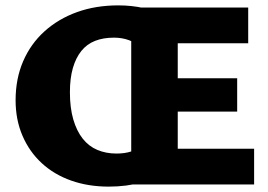

<svg xmlns="http://www.w3.org/2000/svg" viewBox="-20 -686 995 714"><path d="M384 8Q308 8 244.5 -14.5Q181 -37 135 -79.5Q89 -122 63.5 -181.5Q38 -241 38 -313Q38 -393 66 -458Q94 -523 145.5 -569.5Q197 -616 266.5 -641Q336 -666 420 -666Q470 -666 514.5 -656Q559 -646 596 -627L501 -507Q486 -527 460 -536.5Q434 -546 404 -546Q364 -546 333.5 -534Q303 -522 282.5 -496.5Q262 -471 251 -433Q240 -395 240 -343Q240 -285 252.5 -242Q265 -199 287.5 -170.5Q310 -142 342 -128.5Q374 -115 413 -115Q444 -115 467 -122.5Q490 -130 508 -145L612 -54Q565 -24 508.5 -8Q452 8 384 8ZM526 -271V-395H862V-271ZM468 0V-658H903V-525H641V-133H925V0Z"/></svg>

Font: Ysabeau Infant Black
Style: Regular
Weight: 900
Designer: Christian Thalmann (Catharsis Fonts)
Version: Version 2.001;gftools[0.9.30]; featfreeze: ss01,ss02,lnum